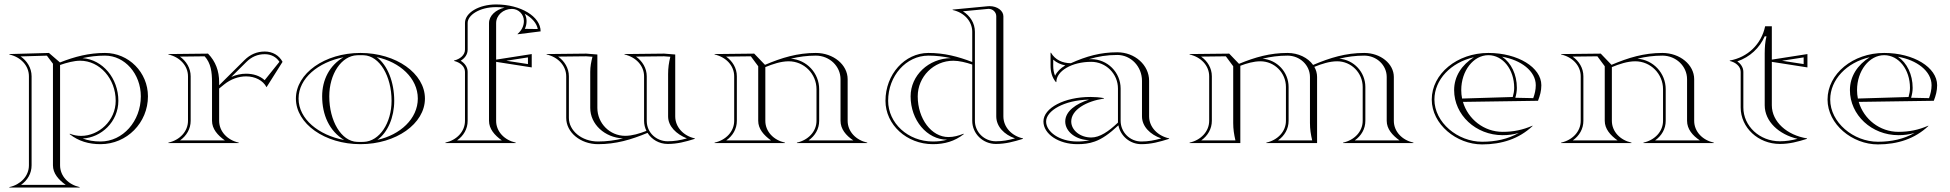

<svg xmlns="http://www.w3.org/2000/svg" viewBox="-20 -643 8764 863"><path d="M110 100C110 149 72 187 22 198V200H338V198C288 187 250 149 250 100V-350.9C279.7 -361.3 313.4 -370.1 340 -370.1C428.3 -370.1 500 -289.4 500 -190C500 -99.7 423.4 -32.2 344.5 -32.2C327.5 -32.2 310.4 -35.3 294 -42L293 -40C333.9 -7.9 379.4 5 432 5C550.6 4.9 645 -91.4 645 -210C645 -317.6 558.5 -405 452 -405C378.9 -405 316 -388.5 249.6 -362.3L200 -405L22 -400V-398C72 -387 110 -349 110 -300ZM350.6 -381.7C383.1 -389 416.4 -393 452 -393C540.9 -393 613 -311 613 -210C613 -98 532 -7 432 -7C402.7 -7 375.4 -11.5 351.6 -20.4C434.7 -24.4 512 -95.4 512 -190C512 -290.8 441.6 -375.2 350.6 -381.7ZM218 -356.5V100C218 136.1 242.7 164.7 275.5 188H74.5C103.6 167.3 122 136.7 122 100V-300C122 -338 100.9 -370.1 72.5 -389.4L190.7 -392.9Z M825 -100C825 -52.2 787.9 -13.2 737 -2V0H1053V-2C1002.1 -13.2 965 -52.2 965 -100V-245.1L987 -263C1018 -288.2 1053.5 -299.7 1086 -299.7C1126.4 -299.7 1162 -281.9 1178 -251L1250 -365C1234.2 -394.8 1204.6 -411.4 1170.2 -411.4C1134.7 -411.4 1104.4 -398.2 1079 -373L965 -259.8V-274C965 -323.8 949.3 -366.7 915 -402L737 -400V-398C787.9 -386.8 825 -347.8 825 -300ZM837 -100V-300C837 -336.8 817 -368.7 788.6 -388.6L899.9 -389.9C927.9 -359.2 933 -318.7 933 -274V-100C933 -63.8 957.8 -35.3 990.6 -12H789.4C818.5 -32.7 837 -63.9 837 -100ZM1019.7 -297.2 1087.5 -364.5C1110.9 -387.7 1137.8 -399.4 1170.2 -399.4C1198.5 -399.4 1221.6 -387 1236 -365.2L1169.6 -282.6C1147.9 -302.4 1118.7 -311.7 1086 -311.7C1064.5 -311.7 1041.7 -307 1019.7 -297.2Z M1676.1 -14.3C1722.9 -47.5 1752 -115.9 1752 -190C1752 -273.3 1722.1 -350.7 1673.1 -386.3C1777.2 -364.5 1858 -291.4 1858 -200C1858 -109.4 1778.7 -36.7 1676.1 -14.3ZM1460 -210C1460 -309.7 1514 -392.1 1585 -394.7C1590.3 -394.9 1594.7 -395 1600 -395C1605.3 -395 1609.7 -394.9 1615 -394.7C1686.4 -392.1 1740 -300.4 1740 -190C1740 -90.3 1686 -7.9 1615 -5.3C1609.7 -5.1 1605.3 -5 1600 -5C1594.7 -5 1590.3 -5.1 1585 -5.3C1513.6 -7.9 1460 -99.6 1460 -210ZM1310 -200C1310 -86.8 1439.9 5 1600 5C1760.1 5 1890 -86.8 1890 -200C1890 -313.2 1760.1 -405 1600 -405C1439.9 -405 1310 -313.2 1310 -200ZM1526.9 -13.7C1412.2 -35.5 1322 -107.8 1322 -200C1322 -291.5 1410.7 -363.3 1523.9 -385.7C1461.1 -349 1428 -284.5 1428 -210C1428 -127.2 1459.7 -54.3 1526.9 -13.7Z M2070 -100C2070 -51 2032 -13 1982 -2V0H2298V-2C2248 -13 2210 -51 2210 -100V-365L2370 -340V-400L2210 -375V-539C2210 -574.3 2241.8 -603 2281 -603C2310.7 -603 2334.8 -578.7 2334.8 -548.7C2334.8 -525.3 2324.1 -505.7 2306 -490L2307 -489L2410 -502C2410 -568.8 2320.4 -623 2210 -623C2133 -623 2070 -586 2070 -540V-420C2070 -395 2047 -377 2021 -371V-369C2047 -363 2070 -345 2070 -320ZM2178 -100C2178 -63.9 2202.7 -35.3 2235.5 -12H2034.5C2063.6 -32.7 2082 -63.3 2082 -100V-320C2082 -342.7 2067.4 -359.7 2050.6 -370C2068.8 -381.1 2082 -397.7 2082 -420V-540C2082 -574.2 2134.2 -611 2210 -611C2223.4 -611 2234.7 -610.3 2248 -608.7C2208.4 -599.5 2178 -572.8 2178 -539ZM2338.4 -581.2C2372.2 -562.5 2392.7 -537.6 2397.1 -512.5L2339 -513.3C2344.4 -524.6 2346.8 -535.7 2346.8 -548.7C2346.8 -560.3 2343.7 -571.6 2338.4 -581.2ZM2255.7 -370 2353 -385V-355Z M2665 -398 2615 -402 2437 -400V-398C2487.9 -386.8 2525 -347.8 2525 -300V-113C2525 -47.9 2589.1 5 2668 5C2748.4 5 2816.5 -14.9 2890.5 -45.8C2909.1 -16 2942.7 4 2981 4C3024.6 4 3061.1 -5.7 3103 -19V-21C3052 -32.2 3015 -71.8 3015 -120V-398L2965 -402L2787 -400V-398C2837.9 -386.8 2875 -347.8 2875 -300V-100C2875 -83.8 2878.8 -68.5 2885.5 -54.8C2854.9 -42.6 2821.1 -32.5 2789.9 -32.5C2721 -32.5 2665 -88.7 2665 -158ZM2981 -8C2931.5 -8 2887 -45.5 2887 -100V-300C2887 -336.8 2867 -368.7 2838.6 -388.6L2964.6 -390L2993 -387.9C2986.3 -361.1 2983 -337.7 2983 -310V-120C2983 -75.4 3019.4 -40.3 3067.5 -20.9C3037.7 -12.7 3011.8 -8 2981 -8ZM2780.2 -20.8C2744.2 -12 2707.5 -7 2668 -7C2593.7 -7 2537 -56.4 2537 -113V-300C2537 -336.8 2517 -368.7 2488.6 -388.6L2614.6 -390L2643 -387.9C2637.1 -364.4 2633 -344.1 2633 -320V-158C2633 -84.5 2698 -24.8 2780.2 -20.8Z M3280 -100C3280 -51 3242 -13 3192 -2V0H3508V-2C3458 -13 3420 -51 3420 -100V-341.4C3453 -355.1 3490.7 -367.5 3525.1 -367.5C3594 -367.5 3650 -311.3 3650 -242V-100C3650 -51 3612 -13 3562 -2V0H3878V-2C3828 -13 3790 -51 3790 -100V-287C3790 -352.1 3725.9 -405 3647 -405C3564.4 -405 3494.8 -384 3418.4 -351.6L3370 -402L3192 -400V-398C3242 -387 3280 -349 3280 -300ZM3388 -345.2V-100C3388 -63.9 3412.7 -35.3 3445.5 -12H3244.5C3273.6 -32.7 3292 -63.3 3292 -100V-300C3292 -337.4 3272 -368.7 3243.7 -388.6L3354.9 -389.9ZM3534.8 -379.2C3570.8 -388 3607.6 -393 3647 -393C3708.3 -393 3758 -345.5 3758 -287V-100C3758 -63.4 3782 -34.1 3815.5 -12H3614.5C3643.6 -32.7 3662 -63.3 3662 -100V-242C3662 -314.5 3605.9 -374 3534.8 -379.2Z M3960 -190C3960 -82.4 4055.4 5 4173 5C4226 5 4271 -8 4312 -40L4311 -42C4288 -33 4268 -27 4243 -27C4166.8 -27 4105 -109 4105 -210C4105 -298.3 4176.7 -370 4265 -370C4290.3 -370 4321.8 -362.5 4350 -352.9V-100C4350 -42 4398 4 4456 4C4500 4 4536 -6 4578 -19V-21C4527 -32 4490 -72 4490 -120V-570C4490 -594.5 4462.7 -615.4 4428.2 -615.4C4425.5 -615.4 4422.8 -615.3 4420 -615L4262 -600V-598C4313 -587 4350 -548 4350 -500V-364.3C4285.5 -389.1 4224.4 -405 4153 -405C4046.5 -405 3960 -308.7 3960 -190ZM4362 -500C4362 -539.2 4340.1 -572.2 4308.1 -592.3L4420.6 -603C4421.7 -603.1 4422.8 -603.2 4423.9 -603.2C4442.4 -603.2 4458 -588.3 4458 -570V-120C4458 -74.4 4493.6 -37.8 4542.3 -21C4512.3 -12.8 4487.1 -8 4456 -8C4404.4 -8 4362 -48.9 4362 -100ZM4254.1 -381.7C4153.8 -380.4 4073 -304 4073 -210C4073 -102.7 4146.4 -15.5 4237.3 -15.1C4216.7 -9.4 4196.2 -7 4173 -7C4061.1 -7 3972 -89.9 3972 -190C3972 -302.1 4053.1 -393 4153 -393C4188.5 -393 4221.8 -388.9 4254.1 -381.7Z M5005 -245V-92C4963 -52 4923.1 -25 4885 -25C4835.3 -25 4795 -57.3 4795 -97C4795 -149 4861.7 -188 4942 -200V-202C4920.8 -205.7 4902.6 -207.2 4881.1 -207.2C4764.6 -207.2 4670 -157.9 4670 -97C4670 -40.7 4738.1 5 4822 5C4850.3 5 4874.6 2.5 4901 -7C4933.7 -18.7 4965.7 -41 5007 -79.7C5016.4 -31.4 5059 5 5110 5C5154.6 5 5192 -5.4 5235 -19V-21C5183 -32.4 5145 -71.8 5145 -120V-280C5145 -350.7 5080.9 -408 5002 -408C4926.4 -408 4862.8 -390.2 4793.3 -358.9C4755.3 -358.9 4722.1 -374.5 4704 -406H4702V-349C4702 -320.4 4708.3 -295.5 4726 -274H4728C4728 -324.3 4798.2 -365.1 4884.7 -365.1C4951.1 -365.1 5005 -311.3 5005 -245ZM4768.4 -349.1C4747.4 -336.9 4731.2 -321.2 4722.4 -302.6C4716.3 -316.7 4714 -331.5 4714 -349V-374.8C4729.2 -361.3 4748 -352.9 4768.4 -349.1ZM4878 -13C4858.7 -8.5 4841.9 -7 4822 -7C4740.7 -7 4682 -51.3 4682 -97C4682 -144.4 4761.9 -193.2 4874.9 -195.2C4816.4 -176.9 4768 -142.9 4768 -97C4768 -50.6 4817.3 -13 4878 -13ZM4874.1 -376.9C4915.2 -389.3 4956.4 -396 5002 -396C5063.3 -396 5113 -344 5113 -280V-120C5113 -74.5 5149.8 -38.3 5199.4 -20.8C5167.8 -12 5142 -7 5110 -7C5058.7 -7 5017 -48.7 5017 -100V-245C5017 -317.9 4957.7 -377.1 4884.7 -377.1C4881.5 -377.1 4877.6 -377 4874.1 -376.9Z M5760 -252V-100C5760 -51 5722 -13 5672 -2V0H5900V-297C5900 -313.2 5895.6 -328.6 5887.7 -342.5C5920 -355.8 5956.6 -367.5 5990.1 -367.5C6053.5 -367.5 6105 -315.8 6105 -252V-100C6105 -51 6067 -13 6017 -2V0H6333V-2C6283 -13 6245 -51 6245 -100V-297C6245 -356.6 6185.4 -405 6112 -405C6028.9 -405 5959 -383.7 5882.1 -351.1C5859.1 -383.3 5816.2 -405 5767 -405C5688.3 -405 5621.3 -385.9 5549.1 -356.1L5505 -402L5327 -400V-398C5377 -387 5415 -349 5415 -300V-100C5415 -52.2 5377.9 -13.2 5327 -2V0H5555V-347.4C5584.1 -358.5 5615.8 -367.5 5645.1 -367.5C5708.5 -367.5 5760 -315.8 5760 -252ZM5523 -90C5523 -62.3 5526.7 -39 5533 -12H5379.4C5408.5 -32.7 5427 -63.9 5427 -100V-300C5427 -337.4 5407 -368.7 5378.7 -388.6L5489.9 -389.9L5523 -345.2ZM5878 -12 5724.5 -12C5753.6 -32.7 5772 -63.3 5772 -100V-252C5772 -319 5720.3 -374 5654.7 -379.2C5690.7 -388 5727.4 -393 5767 -393C5822.8 -393 5868 -350 5868 -297L5868 -90C5868 -62.3 5871.7 -39 5878 -12ZM5999.7 -379.2C6035.7 -388 6072.5 -393 6112 -393C6167.8 -393 6213 -350 6213 -297V-100C6213 -63.9 6237.7 -35.3 6270.5 -12H6069.5C6098.6 -32.7 6117 -63.3 6117 -100V-252C6117 -319 6065.3 -374 5999.7 -379.2Z M6604.9 -385.8C6550.3 -351.4 6516 -299.9 6516 -238C6516 -126.2 6613.6 -35.4 6733.9 -35.4C6759.9 -35.4 6781.9 -38.3 6806.8 -45.6C6757.8 -17.9 6703.1 -5.9 6641.8 -5.9C6532.1 -5.9 6427.4 -92.5 6427.4 -195.6C6427.4 -284.8 6501.1 -362.2 6604.9 -385.8ZM6908 -260C6908 -340 6802.5 -405 6670 -405C6529.4 -405 6415.4 -311.2 6415.4 -195.6C6415.4 -84.3 6526.7 6.1 6641.8 6.1C6729.8 6.1 6808 -19 6869 -77L6868 -78C6824 -59 6783.3 -50.4 6733.9 -50.4C6649.8 -50.4 6578.4 -107.5 6555.6 -185L6893 -190C6902.1 -213.7 6908 -234.8 6908 -260ZM6731.9 -387.9C6815.8 -373.5 6883 -323.9 6883 -260C6883 -239.4 6878.3 -220.3 6871.6 -201.9L6791 -203.6C6795.2 -217.5 6798 -232.9 6798 -248C6798 -308.3 6772.3 -360.7 6731.9 -387.9ZM6551.8 -200.1C6549.3 -212.3 6548 -225 6548 -238C6548 -324.7 6602.7 -395 6670 -395C6735.1 -395 6786 -330.8 6786 -248C6786 -234.5 6783.4 -220.1 6779.5 -207Z M7085 -100C7085 -51 7047 -13 6997 -2V0H7313V-2C7263 -13 7225 -51 7225 -100V-341.4C7258 -355.1 7295.7 -367.5 7330.1 -367.5C7399 -367.5 7455 -311.3 7455 -242V-100C7455 -51 7417 -13 7367 -2V0H7683V-2C7633 -13 7595 -51 7595 -100V-287C7595 -352.1 7530.9 -405 7452 -405C7369.4 -405 7299.8 -384 7223.4 -351.6L7175 -402L6997 -400V-398C7047 -387 7085 -349 7085 -300ZM7193 -345.2V-100C7193 -63.9 7217.7 -35.3 7250.5 -12H7049.5C7078.6 -32.7 7097 -63.3 7097 -100V-300C7097 -337.4 7077 -368.7 7048.7 -388.6L7159.9 -389.9ZM7339.8 -379.2C7375.8 -388 7412.6 -393 7452 -393C7513.3 -393 7563 -345.5 7563 -287V-100C7563 -63.4 7587 -34.1 7620.5 -12H7419.5C7448.6 -32.7 7467 -63.3 7467 -100V-242C7467 -314.5 7410.9 -374 7339.8 -379.2Z M7804 -160C7804 -69 7883 4 7980 4C8023.6 4 8060.1 -5.7 8102 -19V-21C8012.9 -35.2 7944 -95.1 7944 -170V-365L8104 -340V-400L7944 -375V-525H7914C7897 -444 7835 -385 7755 -371V-369C7781 -363 7804 -345 7804 -320ZM7912 -170C7912 -96.9 7975.6 -38.7 8059.5 -19C8032.1 -12 8008.2 -8 7980 -8C7888.9 -8 7816 -76.4 7816 -160V-320C7816 -340.9 7802.8 -357.7 7788.9 -367.2C7845.3 -386.5 7888.7 -426.9 7912 -479.7H7920C7913.4 -453.6 7912.4 -430.6 7912 -403.5ZM7989.7 -370 8087 -385V-355Z M8383.9 -385.8C8329.3 -351.4 8295 -299.9 8295 -238C8295 -126.2 8392.6 -35.4 8512.9 -35.4C8538.9 -35.4 8560.9 -38.3 8585.8 -45.6C8536.8 -17.9 8482.1 -5.9 8420.8 -5.9C8311.1 -5.9 8206.4 -92.5 8206.4 -195.6C8206.4 -284.8 8280.1 -362.2 8383.9 -385.8ZM8687 -260C8687 -340 8581.5 -405 8449 -405C8308.4 -405 8194.4 -311.2 8194.4 -195.6C8194.4 -84.3 8305.7 6.1 8420.8 6.1C8508.8 6.1 8587 -19 8648 -77L8647 -78C8603 -59 8562.3 -50.4 8512.9 -50.4C8428.8 -50.4 8357.4 -107.5 8334.6 -185L8672 -190C8681.1 -213.7 8687 -234.8 8687 -260ZM8510.9 -387.9C8594.8 -373.5 8662 -323.9 8662 -260C8662 -239.4 8657.3 -220.3 8650.6 -201.9L8570 -203.6C8574.2 -217.5 8577 -232.9 8577 -248C8577 -308.3 8551.3 -360.7 8510.9 -387.9ZM8330.8 -200.1C8328.3 -212.3 8327 -225 8327 -238C8327 -324.7 8381.7 -395 8449 -395C8514.1 -395 8565 -330.8 8565 -248C8565 -234.5 8562.4 -220.1 8558.5 -207Z"/></svg>

Font: Sortefax
Style: Medium
Weight: 500
Designer: gluk
Foundry: gluk
Version: Version 0.261